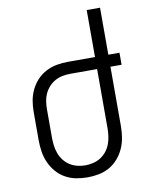

<svg xmlns="http://www.w3.org/2000/svg" viewBox="-84 -796 668 865"><g transform="rotate(-10 250.0 -363.5)"><path d="M246 8Q220 8 194 3Q168 -2 145 -15Q122 -28 104.5 -48.5Q87 -69 76.5 -93Q66 -117 62 -143Q58 -169 58 -195V-325Q58 -351 62.5 -376.5Q67 -402 78.5 -425.5Q90 -449 108 -468Q126 -487 149.5 -499Q173 -511 198.5 -515.5Q224 -520 250 -520H373V-735H434V-520H485V-465H434V-195Q434 -169 430 -143Q426 -117 415.5 -93Q405 -69 387.5 -48.5Q370 -28 347 -15Q324 -2 298 3Q272 8 246 8ZM246 -47Q264 -47 282.5 -51.5Q301 -56 316.5 -66Q332 -76 343.5 -90.5Q355 -105 361.5 -122.5Q368 -140 370.5 -158.5Q373 -177 373 -195V-465H250Q232 -465 214 -461.5Q196 -458 180 -449Q164 -440 151.5 -426Q139 -412 131.5 -395.5Q124 -379 121.5 -361Q119 -343 119 -325V-195Q119 -177 121.5 -158.5Q124 -140 130.5 -122.5Q137 -105 148.5 -90.5Q160 -76 175.5 -66Q191 -56 209.5 -51.5Q228 -47 246 -47Z"/></g></svg>

Font: Iosevka Fixed Light
Style: Regular
Weight: 300
Monospace: yes
Designer: Belleve Invis
Foundry: Belleve Invis
Version: Version 32.3.0